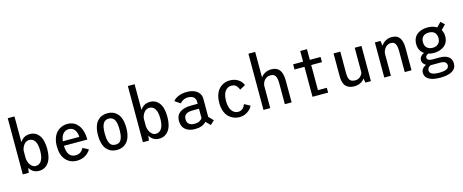

<svg xmlns="http://www.w3.org/2000/svg" viewBox="-47 -1619 6365 2640"><g transform="rotate(-15 3135.0 -299.0)"><path d="M85 0V-800H181V-433.5Q231 -511 322 -511Q403.5 -511 452 -445.5Q500.5 -380 500.5 -251Q500.5 -122 450 -55.5Q399.5 11 316 11Q227.5 11 180.5 -68L170 0ZM291.5 -434.5Q248 -434.5 218.8 -398.8Q189.5 -363 181 -313.5V-196.5Q186 -162 198.8 -133.5Q211.5 -105 235.2 -85.2Q259 -65.5 289 -65.5Q341 -65.5 370.8 -112.5Q400.5 -159.5 400.5 -251Q400.5 -343.5 372.2 -389Q344 -434.5 291.5 -434.5Z M1052 -97.5Q1045.5 -84.5 1035 -71Q1024.5 -57.5 1007 -42.5Q989.5 -27.5 968.2 -15.8Q947 -4 917.5 3.5Q888 11 855.5 11Q758.5 11 697.8 -57Q637 -125 637 -251.5Q637 -315.5 654.5 -366Q672 -416.5 702.2 -448Q732.5 -479.5 771.8 -495.8Q811 -512 856 -512Q953 -512 1009.8 -436.8Q1066.5 -361.5 1066.5 -233.5H733Q738.5 -65.5 855.5 -65.5Q901 -65.5 930 -88.5Q959 -111.5 970.5 -140.5ZM856.5 -438Q807.5 -438 775.5 -403Q743.5 -368 735 -297.5H969Q969 -317 965 -336.2Q961 -355.5 952.2 -374Q943.5 -392.5 931 -406.8Q918.5 -421 899.2 -429.5Q880 -438 856.5 -438Z M1502.2 -3.5Q1467 11 1424.5 11Q1382 11 1346.8 -3.5Q1311.5 -18 1283.2 -48Q1255 -78 1239 -129.8Q1223 -181.5 1223 -251Q1223 -320.5 1239 -372Q1255 -423.5 1283.2 -453.5Q1311.5 -483.5 1346.8 -497.8Q1382 -512 1424.5 -512Q1467 -512 1502.2 -497.8Q1537.5 -483.5 1565.8 -453.5Q1594 -423.5 1610 -372Q1626 -320.5 1626 -251Q1626 -181.5 1610 -129.8Q1594 -78 1565.8 -48Q1537.5 -18 1502.2 -3.5ZM1530 -251Q1530 -352 1503.2 -393.8Q1476.5 -435.5 1424.5 -435.5Q1372.5 -435.5 1345.8 -393.8Q1319 -352 1319 -251Q1319 -181.5 1332.2 -139.5Q1345.5 -97.5 1368 -81.5Q1390.5 -65.5 1424.5 -65.5Q1458.5 -65.5 1481 -81.5Q1503.5 -97.5 1516.8 -139.5Q1530 -181.5 1530 -251Z M1795 0V-800H1891V-433.5Q1941 -511 2032 -511Q2113.5 -511 2162 -445.5Q2210.5 -380 2210.5 -251Q2210.5 -122 2160 -55.5Q2109.5 11 2026 11Q1937.5 11 1890.5 -68L1880 0ZM2001.5 -434.5Q1958 -434.5 1928.8 -398.8Q1899.5 -363 1891 -313.5V-196.5Q1896 -162 1908.8 -133.5Q1921.5 -105 1945.2 -85.2Q1969 -65.5 1999 -65.5Q2051 -65.5 2080.8 -112.5Q2110.5 -159.5 2110.5 -251Q2110.5 -343.5 2082.2 -389Q2054 -434.5 2001.5 -434.5Z M2759 13 2697 -49Q2645 11 2535.5 11Q2450 11 2399.5 -31.5Q2349 -74 2349 -155Q2349 -233 2405 -274.2Q2461 -315.5 2563.5 -315.5H2659V-346Q2659 -391 2628.8 -413.2Q2598.5 -435.5 2551 -435.5Q2515 -435.5 2483.5 -419Q2452 -402.5 2437.5 -381L2359 -433.5Q2380.5 -466 2433.5 -489Q2486.5 -512 2556.5 -512Q2610.5 -512 2654.2 -495.5Q2698 -479 2725.2 -444.8Q2752.5 -410.5 2752.5 -363V-104.5L2815.5 -39.5ZM2551.5 -60.5Q2589.5 -60.5 2617.2 -74.8Q2645 -89 2659 -112.5V-245.5H2572Q2507.5 -245.5 2475 -223.8Q2442.5 -202 2442.5 -153.5Q2442.5 -60.5 2551.5 -60.5Z M3354.5 -103Q3336.5 -58.5 3285.2 -23.8Q3234 11 3167.5 11Q3126 11 3088.2 -4Q3050.5 -19 3018.5 -49.2Q2986.5 -79.5 2967.5 -131.5Q2948.5 -183.5 2948.5 -251Q2948.5 -306 2961.2 -350.8Q2974 -395.5 2995 -425Q3016 -454.5 3044.5 -474.5Q3073 -494.5 3103.8 -503.2Q3134.5 -512 3167.5 -512Q3236 -512 3285.2 -479.5Q3334.5 -447 3354 -396L3274 -352Q3258.5 -393.5 3234.2 -415Q3210 -436.5 3168.5 -436.5Q3116.5 -436.5 3081 -390.5Q3045.5 -344.5 3045.5 -251Q3045.5 -158.5 3081.2 -111.5Q3117 -64.5 3168.5 -64.5Q3209 -64.5 3234.8 -88Q3260.5 -111.5 3272.5 -147Z M3511 0V-800H3607.5V-436Q3632 -471.5 3670.8 -491.5Q3709.5 -511.5 3758.5 -511.5Q3836 -511.5 3874 -462.5Q3912 -413.5 3912 -304V0H3815.5V-292Q3815.5 -368.5 3795.8 -401.8Q3776 -435 3725 -435Q3679 -435 3646.2 -402.5Q3613.5 -370 3607.5 -319V0Z M4305 -68.5H4431.5V0H4209V-426.5H4067.5V-500H4209V-652H4305V-500H4458V-426.5H4305Z M4802.5 10Q4727.5 10 4685.2 -33Q4643 -76 4643 -176V-501H4739V-196Q4739 -127 4760.5 -96.5Q4782 -66 4834.5 -66Q4880 -66 4908.8 -92.8Q4937.5 -119.5 4944.5 -151V-501H5040.5V0H4962.5L4951.5 -62Q4929 -27.5 4890.2 -8.8Q4851.5 10 4802.5 10Z M5231 0V-500H5311L5321 -429Q5345.5 -467.5 5384.5 -489.5Q5423.5 -511.5 5474 -511.5Q5550 -511.5 5584.2 -461.2Q5618.5 -411 5618.5 -314.5V0H5522V-301Q5522 -366 5504 -400.5Q5486 -435 5440.5 -435Q5395 -435 5362.8 -400.2Q5330.5 -365.5 5325 -315V0Z M5981 -150Q5936 -150 5898.5 -161.5Q5859.5 -142 5859.5 -114Q5859.5 -92 5880 -80.8Q5900.5 -69.5 5930.5 -69.5H6037.5Q6117 -69.5 6161.5 -37Q6206 -4.5 6206 60Q6206 130 6147.2 165.8Q6088.5 201.5 5977 201.5Q5870 201.5 5814.8 168.5Q5759.5 135.5 5759.5 75Q5759.5 12 5830.5 -20.5Q5779 -52 5779 -97Q5779 -154.5 5845.5 -186.5Q5773.5 -235 5773.5 -331Q5773.5 -377 5790.2 -412.5Q5807 -448 5836.2 -469.2Q5865.5 -490.5 5902 -501.2Q5938.5 -512 5981 -512Q6059.5 -512 6113 -477.5L6174.5 -540.5L6226 -491L6163 -426.5Q6187.5 -386 6187.5 -331Q6187.5 -285 6169.8 -249.2Q6152 -213.5 6122.2 -192.5Q6092.5 -171.5 6056.5 -160.8Q6020.5 -150 5981 -150ZM6091.5 -331Q6091.5 -383.5 6062.8 -411.5Q6034 -439.5 5981 -439.5Q5927.5 -439.5 5898.8 -411.5Q5870 -383.5 5870 -331Q5870 -279.5 5900.2 -251.2Q5930.5 -223 5981 -223Q6031.5 -223 6061.5 -251.2Q6091.5 -279.5 6091.5 -331ZM5843.5 64Q5843.5 131.5 5977.5 131.5Q6118 131.5 6118 63Q6118 32 6096 16.5Q6074 1 6022 1H5900Q5895 1 5892.5 0.5Q5843.5 21 5843.5 64Z"/></g></svg>

Font: League Mono Narrow
Style: Regular
Weight: 400
Width: 3
Designer: Tyler Finck
Foundry: The League of Moveable Type / Tyler Finck
Version: Version 2.210